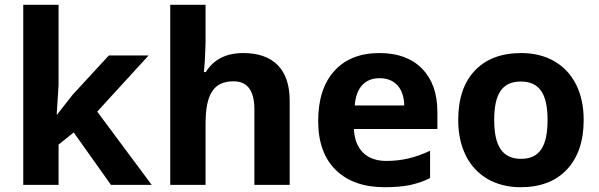

<svg xmlns="http://www.w3.org/2000/svg" viewBox="-20 -780 2527 810"><path d="M219.2 -296.9 227.1 -420.9V-759.8H78.1V0H227.1V-169.9L291 -221.2L448.2 0H620.1L390.1 -309.1L606.9 -545.9H439L286.1 -379.9L221.2 -296.9Z M1202.1 -356C1202.1 -484.9 1134.8 -556.2 1006.3 -556.2C934.1 -556.2 881.3 -529.3 848.1 -476.1H840.3L843.8 -520C846.2 -564.5 847.2 -592.8 847.2 -605V-759.8H698.2V0H847.2V-256.8C847.2 -383.8 881.8 -437 965.3 -437C1023.9 -437 1053.2 -397.5 1053.2 -318.8V0H1202.1Z M1581.5 -450.2C1644.5 -450.2 1684.1 -408.7 1685.5 -335H1476.6C1481.9 -408.7 1518.6 -450.2 1581.5 -450.2ZM1602.5 9.8C1645 9.8 1681.2 6.8 1710.9 0.5C1740.7 -6.3 1768.6 -15.6 1794.4 -28.8V-144C1730.5 -114.3 1675.3 -101.1 1609.4 -101.1C1524.9 -101.1 1476.6 -151.4 1473.1 -235.8H1825.2V-308.1C1825.2 -385.7 1803.7 -446.3 1760.7 -490.2C1717.8 -534.2 1657.7 -556.2 1580.6 -556.2C1500 -556.2 1436.5 -531.2 1391.1 -481.4C1345.2 -431.2 1322.3 -360.4 1322.3 -269C1322.3 -180.2 1347.2 -111.3 1396.5 -63C1445.8 -14.6 1514.6 9.8 1602.5 9.8Z M2064.9 -273.9C2064.9 -382.8 2097.7 -436 2177.2 -436C2257.3 -436 2290 -381.8 2290 -273.9C2290 -165 2257.8 -109.9 2178.2 -109.9C2098.1 -109.9 2064.9 -166 2064.9 -273.9ZM2442.4 -273.9C2442.4 -331.1 2431.6 -381.3 2410.2 -423.8C2367.2 -509.3 2284.2 -556.2 2179.2 -556.2C2094.7 -556.2 2029.3 -531.2 1982.9 -481.9C1936.5 -432.6 1913.1 -363.3 1913.1 -273.9C1913.1 -216.8 1923.8 -166.5 1945.3 -123.5C1988.3 -37.6 2071.3 9.8 2176.3 9.8C2259.8 9.8 2325.2 -15.1 2372.1 -65.4C2418.9 -115.7 2442.4 -185.1 2442.4 -273.9Z"/></svg>

Font: Sahel
Style: Bold
Weight: 700
Foundry: Saber Rastikerdar (saber.rastikerdar@gmail.com)
Version: Version 3.4.0